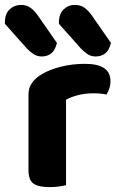

<svg xmlns="http://www.w3.org/2000/svg" viewBox="-60 -755 485 782"><path d="M209 -1Q199 2 181 4.5Q163 7 141 7Q96 7 76 -7.5Q56 -22 56 -64V-369Q56 -397 70 -417Q84 -437 109 -452Q142 -472 188.5 -483.5Q235 -495 286 -495Q390 -495 390 -425Q390 -408 385 -394Q380 -380 374 -370Q351 -375 318 -375Q289 -375 260 -368Q231 -361 209 -349ZM-40 -658V-664Q-40 -699 -20.5 -717Q-1 -735 26 -735Q48 -735 64 -723.5Q80 -712 94 -692L172 -580Q164 -549 148 -537Q132 -525 110 -525Q92 -525 77 -534.5Q62 -544 49 -558ZM180 -658V-663Q180 -698 199 -716.5Q218 -735 245 -735Q268 -735 284 -723.5Q300 -712 314 -692L392 -580Q384 -549 368 -537Q352 -525 329 -525Q311 -525 296.5 -534.5Q282 -544 269 -558Z"/></svg>

Font: Baloo Chettan 2
Style: Bold
Weight: 700
Designer: Maithili Shingre, Unnati Kotecha and Ek Type
Foundry: Ek Type
Version: Version 1.640;hotconv 1.0.111;makeotfexe 2.5.65597; ttfautoh